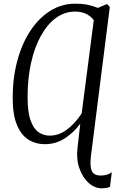

<svg xmlns="http://www.w3.org/2000/svg" viewBox="-20 -773 634 1044"><path d="M533.5 251Q495 251 462.2 221.8Q429.5 192.5 411.8 142.5Q394 92.5 401.5 31.5L416.5 -100.5Q381.5 -52.5 332.5 -20.8Q283.5 11 224 11Q174 11 134.5 -13.8Q95 -38.5 72 -94Q49 -149.5 49 -240.5Q49 -350.5 74.5 -444Q100 -537.5 146 -606.8Q192 -676 254 -714.5Q316 -753 389.5 -753Q426.5 -753 455.8 -747.2Q485 -741.5 512 -730L559.5 -750H564L577 -734.5L474.5 75Q468 129 478.5 155.2Q489 181.5 528.5 181.5Q546.5 181.5 561.8 176.8Q577 172 588 163.5L578 243Q571 246 558.8 248.5Q546.5 251 533.5 251ZM250 -35.5Q299 -35.5 342.2 -67Q385.5 -98.5 424 -156L490 -664Q471 -687.5 445.8 -698.8Q420.5 -710 388 -710Q332 -710 284.8 -675.8Q237.5 -641.5 202.8 -579Q168 -516.5 149 -431.8Q130 -347 130 -245Q130 -163.5 146.5 -117.8Q163 -72 190.2 -53.8Q217.5 -35.5 250 -35.5Z"/></svg>

Font: Merriweather 24pt SemiCondensed Light
Style: Italic
Weight: 300
Width: 4
Italic angle: -7.8°
Designer: Eben Sorkin
Foundry: Eben Sorkin
Version: Version 2.101